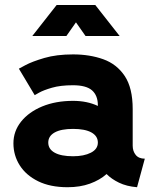

<svg xmlns="http://www.w3.org/2000/svg" viewBox="-20 -743 628 775"><path d="M252.9 12.7Q183.1 12.7 134.3 -11.2Q85.4 -35.2 59.8 -75.4Q34.2 -115.7 34.2 -164.6Q34.2 -213.4 65.2 -252.2Q96.2 -291 150.6 -313.5Q205.1 -335.9 274.9 -335.9Q331.5 -335.9 375 -315.4V-317.9Q375 -357.4 351.6 -378.2Q328.1 -398.9 274.4 -398.9Q224.1 -398.9 189.7 -388.9Q155.3 -378.9 137.7 -368.9Q120.1 -358.9 120.1 -358.9L56.2 -465.8Q56.2 -465.8 83 -480.2Q109.9 -494.6 158.9 -509Q208 -523.4 274.9 -523.4Q342.3 -523.4 396.7 -503.9Q451.2 -484.4 483.4 -436.3Q515.6 -388.2 515.6 -302.7V-154.8Q515.6 -132.8 527.8 -117.7Q540 -102.5 564.5 -102.5L533.2 12.7Q491.2 9.3 460.4 -5.6Q429.7 -20.5 410.2 -40.5Q382.8 -16.1 343 -1.7Q303.2 12.7 252.9 12.7ZM375 -167.5Q375 -193.8 349.1 -208.3Q323.2 -222.7 274.9 -222.7Q226.6 -222.7 200.7 -208.3Q174.8 -193.8 174.8 -167.5Q174.8 -141.1 200.7 -126.7Q226.6 -112.3 274.9 -112.3Q318.8 -112.3 346.9 -126.7Q375 -141.1 375 -167.5ZM248 -597.7H110.4L208.5 -722.7H364.7L462.9 -597.7H325.2L286.6 -652.8Z"/></svg>

Font: Giphurs
Style: Bold
Weight: 700
Version: Version 0.920; ttfautohint (v1.8.4.7-5d5b)